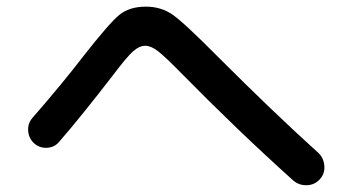

<svg xmlns="http://www.w3.org/2000/svg" viewBox="-20 -630 1040 566"><path d="M154.3 -211.9Q140.6 -195.3 118.2 -194.3Q95.7 -193.4 80.1 -208Q64.5 -222.7 63 -244.6Q61.5 -266.6 76.2 -283.2Q163.1 -382.8 224.6 -462.9Q301.8 -561.5 331.5 -585.9Q361.3 -610.4 410.2 -610.4Q454.1 -610.4 487.8 -587.4Q521.5 -564.5 622.1 -462.9Q788.1 -296.9 917 -180.7Q933.6 -166 936 -142.6Q938.5 -119.1 923.3 -102.1Q908.2 -85 885.3 -84Q862.3 -83 844.7 -97.7Q679.7 -246.1 515.6 -413.1Q465.8 -463.9 445.3 -479.5Q424.8 -495.1 408.2 -495.1Q390.6 -495.1 372.1 -478.5Q353.5 -461.9 314.5 -410.2Q219.7 -287.1 154.3 -211.9Z"/></svg>

Font: Rounded Mgen+ 2m medium
Style: Regular
Weight: 500
Designer: [Source Han Sans]
Ryoko NISHIZUKA  (kana & ideographs); Paul D. Hunt (Latin, Greek & Cyrillic); Wenlong ZHANG  (bopomofo
Version: Version 1.059.20150602